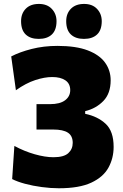

<svg xmlns="http://www.w3.org/2000/svg" viewBox="-20 -968 640 1002"><path d="M287 14.5Q244.5 14.5 197.8 8.2Q151 2 110.2 -9Q69.5 -20 43.5 -33.5L55 -206.5Q106.5 -178.5 161 -163Q215.5 -147.5 259 -147.5Q313.5 -147.5 336.5 -168.8Q359.5 -190 359.5 -222.5Q359.5 -259 334.5 -275.5Q309.5 -292 257.5 -292H170.5V-424.5H241Q293 -424.5 319.8 -444.8Q346.5 -465 346.5 -497.5Q346.5 -531.5 321.2 -548.8Q296 -566 252.5 -566Q212.5 -566 163.8 -550Q115 -534 63 -497L38.5 -673.5Q82.5 -696.5 145.2 -712.5Q208 -728.5 280 -728.5Q377 -728.5 438.2 -705Q499.5 -681.5 528.5 -641Q557.5 -600.5 557.5 -549Q557.5 -480 519.2 -440.8Q481 -401.5 424.5 -388V-374Q490 -360.5 531.5 -321.8Q573 -283 573 -201.5Q573 -142.5 546 -93.2Q519 -44 456.5 -14.8Q394 14.5 287 14.5ZM418 -765Q374.5 -765 350 -788Q325.5 -811 325.5 -857.5Q325.5 -897.5 350.2 -922.5Q375 -947.5 419 -947.5Q462 -947.5 486.5 -921.5Q511 -895.5 511 -857.5Q511 -811 486.5 -788Q462 -765 418 -765ZM182 -765Q138.5 -765 114.2 -788Q90 -811 90 -857.5Q90 -897.5 114.5 -922.5Q139 -947.5 183 -947.5Q226 -947.5 250.5 -921.5Q275 -895.5 275 -857.5Q275 -811 250.5 -788Q226 -765 182 -765Z"/></svg>

Font: Commissioner ExtraBold
Style: Regular
Weight: 800
Designer: Kostas Bartsokas
Foundry: Kostas Bartsokas
Version: Version 1.000; ttfautohint (v1.8.3)